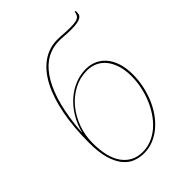

<svg xmlns="http://www.w3.org/2000/svg" viewBox="-213 -838 950 950"><g transform="rotate(-45 262.0 -363.5)"><path d="M73.5 -224.5Q73.5 -331.5 90.2 -418.5Q107 -505.5 139 -567.2Q171 -629 218 -662.5Q265 -696 325 -696Q344.5 -696 364.8 -694.2Q385 -692.5 410 -692.5Q431 -692.5 444.2 -694.5Q457.5 -696.5 465.2 -701.2Q473 -706 476.8 -713.8Q480.5 -721.5 482 -733H484.5Q488.5 -733 488.5 -726Q488.5 -716 486.2 -708Q484 -700 475.5 -694.2Q467 -688.5 450.8 -685.2Q434.5 -682 407 -682Q383.5 -682 363.5 -683.8Q343.5 -685.5 324 -685.5Q279.5 -685.5 241 -664.5Q202.5 -643.5 172 -600.2Q141.5 -557 120.2 -491.2Q99 -425.5 89 -336.5Q87.5 -324 86.5 -309.8Q85.5 -295.5 84.5 -281Q97 -331 121.2 -370.5Q145.5 -410 177.2 -437.5Q209 -465 245.8 -479.2Q282.5 -493.5 320.5 -493.5Q350.5 -493.5 377.2 -482Q404 -470.5 423.8 -447.5Q443.5 -424.5 455 -390Q466.5 -355.5 466.5 -309Q466.5 -271.5 458.8 -233.5Q451 -195.5 436.8 -160.5Q422.5 -125.5 401.5 -95.2Q380.5 -65 354.2 -42.5Q328 -20 296.5 -7Q265 6 229.5 6Q199 6 171 -4.8Q143 -15.5 121.2 -42Q99.5 -68.5 86.5 -112.5Q73.5 -156.5 73.5 -223.5ZM85 -210Q85 -108 123.8 -55.8Q162.5 -3.5 230 -3.5Q263 -3.5 292.8 -16Q322.5 -28.5 347.5 -50.2Q372.5 -72 392.5 -101.5Q412.5 -131 426.5 -165Q440.5 -199 448 -235.8Q455.5 -272.5 455.5 -309Q455.5 -351 445.2 -383.5Q435 -416 417 -438.5Q399 -461 374 -472.5Q349 -484 319 -484Q269.5 -484 226.8 -461.5Q184 -439 152.5 -401Q121 -363 103 -313.5Q85 -264 85 -210Z"/></g></svg>

Font: Lato Hairline
Style: Italic
Weight: 100
Italic angle: -7°
Designer: Lukasz Dziedzic
Foundry: tyPoland Lukasz Dziedzic
Version: Version 2.007; 2014-02-27